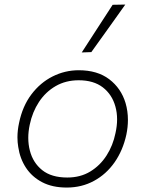

<svg xmlns="http://www.w3.org/2000/svg" viewBox="-20 -813 637 842"><path d="M272.5 9.5Q209.5 9.5 164.8 -14Q120 -37.5 93.8 -77.5Q67.5 -117.5 60 -168.5Q56.5 -189 56.5 -210.5Q56.5 -241.5 63.5 -273.5Q78.5 -347 117.5 -398.8Q156.5 -450.5 210.8 -477.8Q265 -505 325.5 -505Q407 -505 459 -465.5Q511 -426 530.5 -361.5Q541 -326 541 -287Q541 -255.5 534 -222Q519 -153.5 482.5 -101.2Q446 -49 392.2 -19.8Q338.5 9.5 272.5 9.5ZM275 -34.5Q332.5 -34.5 375.8 -60.8Q419 -87 447.2 -131Q475.5 -175 486.5 -229.5Q493.5 -261 493.5 -289.5Q493.5 -319.5 486 -346Q471.5 -398.5 431 -429.8Q390.5 -461 325 -461Q268.5 -461 224.2 -435.5Q180 -410 151 -366Q122 -322 110.5 -266.5Q104 -236.5 104 -208.5Q104 -179 111 -152.5Q124.5 -99.5 165 -67Q205.5 -34.5 275 -34.5ZM338.5 -583Q373 -636.5 406.8 -688.5Q440.5 -740.5 474 -792L529.5 -793Q492 -740.5 455 -688.5Q418 -636.5 380.5 -584.5Z"/></svg>

Font: Heraclito ExtraLight
Style: Italic
Weight: 200
Italic angle: -12°
Designer: Kostas Bartsokas (font) & Cristiano Sobral (main changes)
Foundry: Kostas Bartsokas (font) & Cristiano Sobral (main changes)
Version: Version 1.00;July 8, 2020;FontCreator 13.0.0.2655 64-bit